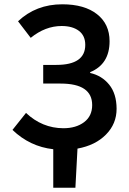

<svg xmlns="http://www.w3.org/2000/svg" viewBox="-20 -686 599 894"><path d="M228 188V8.8Q119.1 -3.4 38.1 -81.1L101.1 -160.2Q176.3 -89.4 274.9 -88.9Q334 -88.9 371.6 -117.2Q409.2 -145.5 409.2 -196.8Q409.2 -296.9 262.2 -296.9H181.2V-383.8H242.2Q377 -383.8 377 -477.1Q377 -520 347.2 -542.5Q317.4 -564.9 267.1 -564.9Q190.9 -564.9 123 -509.8L64 -586.9Q147.9 -666 270 -666Q373 -666 431.6 -620.1Q490.2 -574.2 490.2 -494.1Q490.2 -387.2 399.9 -350.1V-346.2Q454.1 -334 488.3 -292Q522.5 -250 522.9 -179.7Q522.9 -109.4 473.6 -59.6Q424.3 -9.3 340.8 5.9L331.1 188Z"/></svg>

Font: SourceSansPro-Semibold
Style: Regular
Weight: 600
Designer: Paul D. Hunt
Foundry: Adobe Systems Incorporated
Version: Version 2.020;PS 2.0;hotconv 1.0.86;makeotf.lib2.5.63406